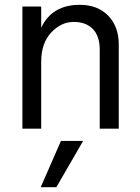

<svg xmlns="http://www.w3.org/2000/svg" viewBox="-20 -534 580 797"><path d="M214 243H149L233 51H325ZM473 0H394V-328Q394 -384 365.5 -413.5Q337 -443 285.5 -443Q234 -443 192.5 -399Q151 -355 151 -277V0H73V-507H151V-419Q196 -514 311 -514Q385 -514 429 -469Q473 -424 473 -349Z"/></svg>

Font: Hind Colombo
Style: Regular
Weight: 400
Designer: Jyotish Sonowal, Aditi Pimprikar
Foundry: Indian Type Foundry
Version: Version 1.000;PS 1.0;hotconv 1.0.86;makeotf.lib2.5.63406; tt